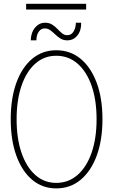

<svg xmlns="http://www.w3.org/2000/svg" viewBox="-20 -995 602 1022"><path d="M279.3 7.8Q205.6 7.8 151.1 -38.1Q96.7 -84 66.9 -166.7Q37.1 -249.5 37.1 -360.4Q37.1 -471.2 66.9 -553.7Q96.7 -636.2 151.1 -681.9Q205.6 -727.5 279.3 -727.5Q354.5 -727.5 409.7 -681.6Q464.8 -635.7 495.1 -553.2Q525.4 -470.7 525.4 -360.4Q525.4 -250 495.1 -167.2Q464.8 -84.5 409.7 -38.3Q354.5 7.8 279.3 7.8ZM279.3 -21.5Q344.7 -21.5 393.1 -64Q441.4 -106.4 467.8 -182.6Q494.1 -258.8 494.1 -360.4Q494.1 -461.9 467.8 -537.8Q441.4 -613.8 393.1 -656Q344.7 -698.2 279.3 -698.2Q214.8 -698.2 167.5 -656Q120.1 -613.8 94.2 -537.6Q68.4 -461.4 68.4 -360.4Q68.4 -258.8 94.2 -182.6Q120.1 -106.4 167.5 -64Q214.8 -21.5 279.3 -21.5ZM143.6 -780.3Q145 -822.3 166.7 -848.1Q188.5 -874 219.7 -874Q242.2 -874 257.8 -864Q273.4 -854 285.9 -840.8Q298.3 -827.6 310.5 -817.6Q322.8 -807.6 337.9 -807.6Q359.9 -807.6 371.8 -827.6Q383.8 -847.7 383.8 -874H412.1Q413.1 -833 392.3 -806.6Q371.6 -780.3 337.9 -780.3Q317.4 -780.3 302 -789.8Q286.6 -799.3 273.7 -812Q260.7 -824.7 247.6 -834.2Q234.4 -843.8 217.8 -843.8Q198.7 -843.8 186.3 -826.4Q173.8 -809.1 173.8 -780.3ZM119.1 -944.3V-974.6H438.5V-944.3Z"/></svg>

Font: Reddit Mono ExtraLight
Style: Regular
Weight: 250
Monospace: yes
Designer: Stephen Hutchings
Foundry: Reddit
Version: Version 1.014